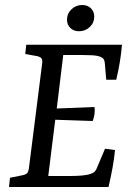

<svg xmlns="http://www.w3.org/2000/svg" viewBox="-20 -748 528 768"><path d="M405 -429 399 -498Q398 -506 394.5 -511.5Q391 -517 381 -521Q368 -526 347 -527Q326 -528 307 -528H233L207 -314L358 -320Q360 -306 358 -292Q356 -278 351 -264L201 -269L173 -44H262Q287 -44 309 -46Q331 -48 344 -53Q355 -57 360 -63Q365 -69 368 -77L400 -153L440 -148Q437 -114 430 -76Q423 -38 414 0H16L20 -37L70 -47Q84 -50 89 -56Q94 -62 96 -78L149 -497Q150 -510 145.5 -515Q141 -520 131 -523L81 -532L85 -569H468Q465 -535 459.5 -501Q454 -467 445 -429ZM296 -623Q275 -623 261.5 -636Q248 -649 248 -669Q248 -694 266 -711Q284 -728 309 -728Q330 -728 343.5 -715Q357 -702 357 -681Q357 -657 339 -640Q321 -623 296 -623Z"/></svg>

Font: Yrsa
Style: Italic
Weight: 400
Italic angle: -7.10001°
Designer: Anna Giedrys (Yrsa+Rasa design), David Brezina (Yrsa art-direction, Rasa art-direction, design)
Foundry: Rosetta Type Foundry
Version: Version 2.004